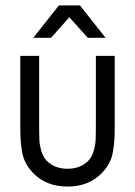

<svg xmlns="http://www.w3.org/2000/svg" viewBox="-20 -685 500 711"><path d="M198.2 -665H275.9L371.1 -544.9H305.2L236.8 -621.1L168.9 -544.9H103ZM55.2 -478H125V-222.2Q125 -183.1 126 -164.6Q127 -146 133.5 -124.3Q140.1 -102.5 153.8 -88.9Q182.6 -60.1 230 -60.1Q277.3 -60.1 306.2 -88.9Q319.8 -102.5 326.4 -124.3Q333 -146 334 -164.6Q335 -183.1 335 -222.2V-478H404.8V-222.2Q404.8 -188 403.8 -170.4Q402.8 -152.8 398.9 -127.2Q395 -101.6 384.8 -82Q374.5 -62.5 357.9 -44.9Q309.1 5.9 230 5.9Q150.9 5.9 102.1 -44.9Q85.4 -62.5 75.2 -82Q64.9 -101.6 61 -127.2Q57.1 -152.8 56.2 -170.4Q55.2 -188 55.2 -222.2Z"/></svg>

Font: Gidolinya
Style: Regular
Weight: 400
Version: Version 1.0.3